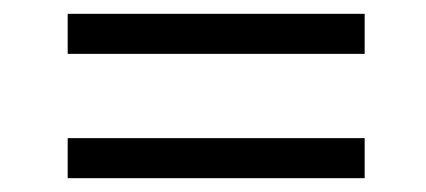

<svg xmlns="http://www.w3.org/2000/svg" viewBox="-20 -369 617 278"><path d="M78 -349H508V-291H78ZM78 -169H508V-111H78Z"/></svg>

Font: Ysabeau Medium
Style: Italic
Weight: 500
Italic angle: -12°
Designer: Christian Thalmann (Catharsis Fonts)
Version: Version 0.003